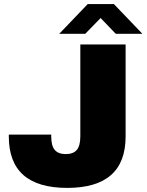

<svg xmlns="http://www.w3.org/2000/svg" viewBox="-20 -905 715 937"><path d="M593 -688V-239Q593 12 308 12Q23 12 23 -239V-248H230V-240Q230 -193 247.5 -173Q265 -153 301 -153Q337 -153 354.5 -173Q372 -193 372 -240V-688ZM536 -885 675 -740H545L471 -817L396 -740H269L408 -885Z"/></svg>

Font: Archicoco
Style: Regular
Weight: 400
Designer: Hector Gatti
Foundry: Hector Gatti
Version: 1.002